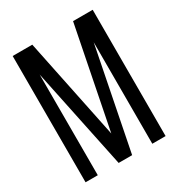

<svg xmlns="http://www.w3.org/2000/svg" viewBox="-167 -811 858 922"><g transform="rotate(-30 261.5 -350.0)"><path d="M39.1 0V-700.2H147.9L263.2 -141.1L374 -700.2H482.9V0H409.2V-563L297.9 -1H223.1L106.9 -558.1V0Z"/></g></svg>

Font: Bebas Neue Regular
Style: Regular
Weight: 400
Designer: Ryoichi Tsunekawa
Foundry: Ryoichi Tsunekawa
Version: Version 001.003